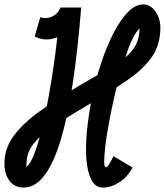

<svg xmlns="http://www.w3.org/2000/svg" viewBox="-55 -834 745 868"><path d="M458 -128 544 -77Q522 -34 484.5 -10Q447 14 410 14Q376 14 358 -21Q340 -56 335.5 -115Q331 -174 338.5 -247.5Q346 -321 362.5 -400Q379 -479 403.5 -552.5Q428 -626 458.5 -685Q489 -744 523 -779Q557 -814 593 -814Q625 -814 647.5 -782.5Q670 -751 670 -708Q670 -634 633.5 -579.5Q597 -525 527.5 -476.5Q458 -428 359 -369Q266 -315 200 -272Q134 -229 99.5 -187.5Q65 -146 65 -95Q65 -80 59 -77Q53 -74 50.5 -76Q48 -78 56 -78Q73 -78 92 -119.5Q111 -161 129.5 -233Q148 -305 165 -397.5Q182 -490 195.5 -593.5Q209 -697 218 -800H312Q300 -747 265.5 -709.5Q231 -672 187 -660Q143 -648 102 -669L127 -756Q159 -747 184.5 -761Q210 -775 218 -800H312Q297 -612 274.5 -461.5Q252 -311 220.5 -205Q189 -99 147 -42.5Q105 14 51 14Q12 14 -11.5 -16Q-35 -46 -35 -95Q-35 -162 6 -218.5Q47 -275 124 -330.5Q201 -386 307 -449Q374 -488 424 -516.5Q474 -545 508 -572Q542 -599 559 -631Q576 -663 576 -708Q576 -715 581.5 -715Q587 -715 591.5 -713.5Q596 -712 593 -712Q577 -712 559.5 -685.5Q542 -659 525 -613.5Q508 -568 491.5 -511.5Q475 -455 461.5 -395Q448 -335 437.5 -278.5Q427 -222 421.5 -176.5Q416 -131 416 -104.5Q416 -78 423 -78Q430 -78 439.5 -93.5Q449 -109 458 -128Z"/></svg>

Font: Victor Mono Thin
Style: Italic
Weight: 100
Italic angle: -12°
Monospace: yes
Designer: Rune Bjørnerås
Version: Version 1.561;gftools[0.9.30]